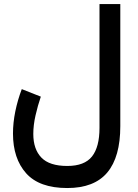

<svg xmlns="http://www.w3.org/2000/svg" viewBox="-20 -698 692 960"><path d="M581.5 -67.4Q581.5 86.9 516.4 164.6Q451.2 242.2 316.4 242.2Q176.8 242.2 110.8 168.5Q44.9 94.7 44.9 -30.3Q44.9 -84 56.6 -141.4Q68.4 -198.7 88.9 -252.4L184.1 -214.8Q168.9 -170.4 157.7 -121.3Q146.5 -72.3 146.5 -28.3Q146.5 47.9 186.8 89.8Q227.1 131.8 316.4 131.8Q402.3 131.8 439.9 84.5Q477.5 37.1 477.5 -58.6V-677.7H581.5Z"/></svg>

Font: Vazirmatn FD NL Medium
Style: Regular
Weight: 500
Designer: Saber Rastikerdar
Foundry: Saber Rastikerdar
Version: Version 33.003